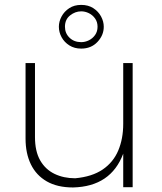

<svg xmlns="http://www.w3.org/2000/svg" viewBox="-20 -784 680 804"><path d="M286 1Q220 1 175.8 -24.5Q131.5 -50 109.2 -96Q87 -142 87 -203.5V-520H126.5V-210Q126.5 -150.5 148.2 -112.5Q170 -74.5 208.2 -56Q246.5 -37.5 295 -37.5Q365.5 -44 410 -74.2Q454.5 -104.5 475.2 -153.8Q496 -203 496 -265.5V-520H535.5V0H496V-140.5Q444.5 -3 286 1ZM320 -580.5Q291.5 -580.5 270.5 -593.8Q249.5 -607 238 -628Q226.5 -649 226.5 -672Q226.5 -694 237.8 -715Q249 -736 270 -749.8Q291 -763.5 320 -763.5Q349.5 -763.5 370.8 -749.8Q392 -736 403.2 -715Q414.5 -694 414.5 -672Q414.5 -636.5 388.2 -608.5Q362 -580.5 320 -580.5ZM320 -607.5Q336.5 -607.5 352.2 -615.2Q368 -623 378.2 -637.5Q388.5 -652 388.5 -672Q388.5 -692 378.2 -706.5Q368 -721 352.2 -728.8Q336.5 -736.5 320 -736.5Q295 -736.5 273.5 -719.5Q252 -702.5 252 -672Q252 -644.5 271.2 -626Q290.5 -607.5 320 -607.5Z"/></svg>

Font: Argentum Novus ExtraLight
Style: Regular
Weight: 250
Designer: Julieta Ulanovsky (font) & Cristiano Sobral (main changes)
Foundry: Julieta Ulanovsky (font) & Cristiano Sobral (main changes)
Version: Version 3.00;November 27, 2020;FontCreator 13.0.0.2655 64-bi